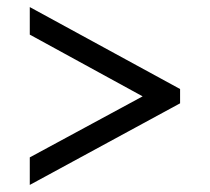

<svg xmlns="http://www.w3.org/2000/svg" viewBox="-20 -632 599 548"><path d="M65 -104.2V-182.8L387.1 -357L65 -533.2V-611.8L494 -377.9V-337.1Z"/></svg>

Font: Noto Serif Malayalam
Style: Regular
Weight: 400
Designer: Indian type Foundry, Jelle Bosma, Monotype Design Team
Foundry: Monotype Imaging Inc.
Version: Version 2.103